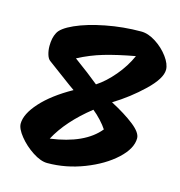

<svg xmlns="http://www.w3.org/2000/svg" viewBox="-101 -758 793 847"><g transform="rotate(15 295.5 -334.0)"><path d="M397 -333Q462 -299 503.5 -266.5Q545 -234 545 -208Q545 -161 492.5 -112.5Q440 -64 357.5 -32Q275 0 190 0Q160 0 122.5 -24.5Q85 -49 58.5 -82Q32 -115 32 -138Q32 -182 81 -236.5Q130 -291 219 -341Q208 -348 145 -395L87 -438Q77 -445 71.5 -463Q66 -481 66 -502Q66 -539 79 -563Q91 -588 145.5 -612.5Q200 -637 279.5 -652.5Q359 -668 441 -668Q473 -668 508 -645.5Q543 -623 566.5 -591Q590 -559 590 -533Q590 -493 529.5 -435Q469 -377 397 -333ZM446 -557Q364 -542 306 -525Q248 -508 193 -479Q263 -428 308 -391Q348 -417 386 -462Q424 -507 446 -557ZM326 -280Q221 -197 173 -107Q328 -128 393 -208Q382 -225 363.5 -245Q345 -265 326 -280Z"/></g></svg>

Font: Mogra
Style: Regular
Weight: 400
Designer: Lipi Raval
Foundry: Lipi Raval
Version: Version 1.002;PS 1.002;hotconv 1.0.88;makeotf.lib2.5.647800;